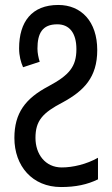

<svg xmlns="http://www.w3.org/2000/svg" viewBox="-20 -744 453 774"><path d="M226 10C285 10 332 0 375 -21V-108C329 -82 274 -69 229 -69C162 -69 123 -123 123 -188C123 -257 151 -289 234 -332C318 -378 372 -432 372 -542C372 -658 307 -724 215 -724C108 -724 57 -656 57 -549C57 -519 64 -493 73 -473L140 -495C135 -512 131 -530 131 -548C131 -609 150 -646 211 -646C259 -646 288 -612 288 -546C288 -475 259 -441 175 -396C82 -347 38 -288 38 -188C38 -75 110 10 226 10Z"/></svg>

Font: Noto Sans UI Condensed
Style: Regular
Weight: 400
Width: 3
Designer: Monotype Design Team
Foundry: Monotype Imaging Inc.
Version: Version 1.901